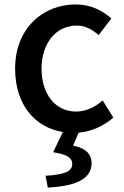

<svg xmlns="http://www.w3.org/2000/svg" viewBox="-20 -584 557 864"><path d="M195 260C321 254 392 221 392 151C392 105 362 83 309 71L334 13C389 8 445 -15 490 -55L442 -132C409 -103 368 -82 322 -82C231 -82 167 -158 167 -275C167 -391 233 -469 326 -469C363 -469 394 -452 424 -426L481 -501C441 -536 390 -564 320 -564C175 -564 48 -458 48 -275C48 -112 138 -10 263 10L219 101C284 111 305 127 305 153C305 186 277 201 185 207Z"/></svg>

Font: Noto Sans CJK HK Medium
Style: Regular
Weight: 500
Designer: Ryoko NISHIZUKA 西塚涼子 (kana, bopomofo & ideographs); Paul D. Hunt (Latin, Greek & Cyrillic); Sandoll Communications 산돌커뮤니
Foundry: Adobe
Version: Version 2.004;hotconv 1.0.118;makeotfexe 2.5.65603